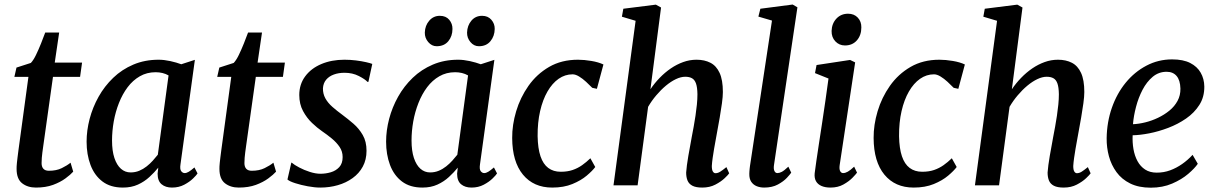

<svg xmlns="http://www.w3.org/2000/svg" viewBox="-20 -838 5497 868"><path d="M175.5 -177.5Q173 -161 171.5 -148.2Q170 -135.5 169 -124.5Q168 -113.5 168 -100.5Q168 -84 176.2 -75Q184.5 -66 201 -66Q235 -66 259 -77.8Q283 -89.5 299 -102.5L311 -62Q299 -48.5 276 -31.5Q253 -14.5 219.8 -2.2Q186.5 10 142.5 10Q105 10 80 -9.5Q55 -29 55 -74.5Q55 -79.5 55.2 -86Q55.5 -92.5 56.5 -102.2Q57.5 -112 59.2 -125.8Q61 -139.5 63.5 -159.5L108.5 -490.5H45L54.5 -532.5L119.5 -553.5Q131 -565.5 142.8 -589.8Q154.5 -614 165.5 -641.5Q176.5 -669 184.5 -691H247.5L227.5 -555H351L342 -490.5H219.5Z M796 -95.5Q792.5 -73 799.2 -64.2Q806 -55.5 815 -55.5Q823.5 -55.5 833.8 -61.8Q844 -68 859 -81L873 -54Q869 -47 853.2 -31.5Q837.5 -16 813 -3Q788.5 10 757.5 10Q728.5 10 710.5 -5Q692.5 -20 692.5 -53L695.5 -80Q678 -58.5 655.5 -37.8Q633 -17 603.5 -3.5Q574 10 535.5 10Q479.5 10 443.2 -17.5Q407 -45 389.2 -92.2Q371.5 -139.5 371.5 -197.5Q371.5 -248 385.2 -300.5Q399 -353 425.8 -400.8Q452.5 -448.5 491.8 -486.2Q531 -524 582.8 -546Q634.5 -568 697.5 -568Q721.5 -568 750 -561.8Q778.5 -555.5 799.5 -547.5L861 -567.5ZM742 -497Q729 -504.5 714.2 -508Q699.5 -511.5 683.5 -511.5Q644 -511.5 612.2 -493.2Q580.5 -475 557 -443.8Q533.5 -412.5 517.8 -372.5Q502 -332.5 494.2 -288.8Q486.5 -245 486.5 -203Q486.5 -156 497.2 -123.8Q508 -91.5 526.8 -75Q545.5 -58.5 570.5 -58.5Q591.5 -58.5 609.5 -66Q627.5 -73.5 643 -85.8Q658.5 -98 671 -112Q683.5 -126 693.5 -138.5Z M1092.5 -177.5Q1090 -161 1088.5 -148.2Q1087 -135.5 1086 -124.5Q1085 -113.5 1085 -100.5Q1085 -84 1093.2 -75Q1101.5 -66 1118 -66Q1152 -66 1176 -77.8Q1200 -89.5 1216 -102.5L1228 -62Q1216 -48.5 1193 -31.5Q1170 -14.5 1136.8 -2.2Q1103.5 10 1059.5 10Q1022 10 997 -9.5Q972 -29 972 -74.5Q972 -79.5 972.2 -86Q972.5 -92.5 973.5 -102.2Q974.5 -112 976.2 -125.8Q978 -139.5 980.5 -159.5L1025.5 -490.5H962L971.5 -532.5L1036.5 -553.5Q1048 -565.5 1059.8 -589.8Q1071.5 -614 1082.5 -641.5Q1093.5 -669 1101.5 -691H1164.5L1144.5 -555H1268L1259 -490.5H1136.5Z M1645.5 -468H1641Q1631 -479.5 1602.5 -494.2Q1574 -509 1537.5 -509Q1511 -509 1489.5 -501.2Q1468 -493.5 1454.8 -478Q1441.5 -462.5 1440 -439Q1439.5 -414 1451 -393.2Q1462.5 -372.5 1482.8 -354.8Q1503 -337 1527 -319.5Q1552.5 -300.5 1577.8 -278.8Q1603 -257 1620 -227.5Q1637 -198 1637 -156.5Q1637 -116 1620.2 -85Q1603.5 -54 1574 -32.8Q1544.5 -11.5 1507 -0.8Q1469.5 10 1428 10Q1402.5 10 1371.5 4.2Q1340.5 -1.5 1314.8 -9.8Q1289 -18 1279.5 -26.5L1297 -102.5H1299Q1310.5 -92.5 1332.8 -80.8Q1355 -69 1380.8 -60.8Q1406.5 -52.5 1429 -52.5Q1452.5 -52.5 1475.5 -59.2Q1498.5 -66 1513.8 -82.5Q1529 -99 1529 -128Q1529 -153.5 1515.2 -173.8Q1501.5 -194 1480 -211.8Q1458.5 -229.5 1435 -245.5Q1414.5 -259.5 1390.8 -282Q1367 -304.5 1350 -336Q1333 -367.5 1333 -408.5Q1333 -457 1359.8 -493Q1386.5 -529 1432.8 -548.5Q1479 -568 1537 -568Q1563.5 -568 1589.2 -564.8Q1615 -561.5 1634.8 -557Q1654.5 -552.5 1663 -549Z M2150 -95.5Q2146.5 -73 2153.2 -64.2Q2160 -55.5 2169 -55.5Q2177.5 -55.5 2187.8 -61.8Q2198 -68 2213 -81L2227 -54Q2223 -47 2207.2 -31.5Q2191.5 -16 2167 -3Q2142.5 10 2111.5 10Q2082.5 10 2064.5 -5Q2046.5 -20 2046.5 -53L2049.5 -80Q2032 -58.5 2009.5 -37.8Q1987 -17 1957.5 -3.5Q1928 10 1889.5 10Q1833.5 10 1797.2 -17.5Q1761 -45 1743.2 -92.2Q1725.5 -139.5 1725.5 -197.5Q1725.5 -248 1739.2 -300.5Q1753 -353 1779.8 -400.8Q1806.5 -448.5 1845.8 -486.2Q1885 -524 1936.8 -546Q1988.5 -568 2051.5 -568Q2075.5 -568 2104 -561.8Q2132.5 -555.5 2153.5 -547.5L2215 -567.5ZM2096 -497Q2083 -504.5 2068.2 -508Q2053.5 -511.5 2037.5 -511.5Q1998 -511.5 1966.2 -493.2Q1934.5 -475 1911 -443.8Q1887.5 -412.5 1871.8 -372.5Q1856 -332.5 1848.2 -288.8Q1840.5 -245 1840.5 -203Q1840.5 -156 1851.2 -123.8Q1862 -91.5 1880.8 -75Q1899.5 -58.5 1924.5 -58.5Q1945.5 -58.5 1963.5 -66Q1981.5 -73.5 1997 -85.8Q2012.5 -98 2025 -112Q2037.5 -126 2047.5 -138.5ZM1954 -629Q1932 -629 1916 -647.8Q1900 -666.5 1900.5 -691Q1901.5 -722.5 1920.5 -744.5Q1939.5 -766.5 1968.5 -766.5Q1996 -766.5 2011 -748.5Q2026 -730.5 2025.5 -707Q2025.5 -674.5 2006.8 -651.8Q1988 -629 1954 -629ZM2145 -629Q2122.5 -629 2106.8 -647.8Q2091 -666.5 2091.5 -691Q2092.5 -722.5 2111 -744.5Q2129.5 -766.5 2159.5 -766.5Q2186 -766.5 2201.5 -748.5Q2217 -730.5 2216.5 -707Q2216 -674.5 2197.2 -651.8Q2178.5 -629 2145 -629Z M2476.5 10Q2392.5 10 2344.2 -48.5Q2296 -107 2295.5 -214Q2295 -273 2313.5 -335Q2332 -397 2369.2 -450Q2406.5 -503 2462.5 -535.5Q2518.5 -568 2593 -568Q2621 -568 2653.5 -562.5Q2686 -557 2708 -546.5L2678.5 -436.5L2657.5 -441Q2645 -454 2629.5 -468.2Q2614 -482.5 2598 -492.2Q2582 -502 2568.5 -502Q2534.5 -502 2505.5 -481.8Q2476.5 -461.5 2455 -424.2Q2433.5 -387 2421.8 -335.8Q2410 -284.5 2410.5 -222.5Q2411.5 -167 2423.5 -131.5Q2435.5 -96 2458.5 -78.8Q2481.5 -61.5 2515 -61.5Q2545.5 -61.5 2568.8 -69.5Q2592 -77.5 2611.5 -91.2Q2631 -105 2649 -122.5L2671 -83Q2658.5 -66 2632.5 -44Q2606.5 -22 2567.5 -6Q2528.5 10 2476.5 10Z M3154.5 10Q3126.5 10 3110.5 1.8Q3094.5 -6.5 3088.2 -21.8Q3082 -37 3082 -58Q3083 -72.5 3085.5 -91.8Q3088 -111 3091.8 -133Q3095.5 -155 3099.8 -177.2Q3104 -199.5 3107.5 -220Q3111.5 -241 3116 -265Q3120.5 -289 3124.2 -314.8Q3128 -340.5 3130.5 -365.2Q3133 -390 3133 -412Q3132.5 -443.5 3126.5 -460.5Q3120.5 -477.5 3108.5 -484.2Q3096.5 -491 3078 -491Q3058 -491 3035.5 -480.2Q3013 -469.5 2990.2 -450.5Q2967.5 -431.5 2946.8 -407Q2926 -382.5 2910 -355L2862.5 0H2753.5L2853.5 -744L2791.5 -762.5L2798 -798.5L2945 -817L2968.5 -804L2920.5 -434.5Q2939 -462 2962.5 -486.2Q2986 -510.5 3012.8 -528.8Q3039.5 -547 3068.8 -557.5Q3098 -568 3129 -568Q3165 -568 3191.8 -554.2Q3218.5 -540.5 3233.2 -508.5Q3248 -476.5 3248 -422Q3248 -402 3243.8 -371Q3239.5 -340 3233.8 -307Q3228 -274 3223 -247Q3219.5 -228.5 3215.8 -207.2Q3212 -186 3208.2 -164.8Q3204.5 -143.5 3201.8 -123.8Q3199 -104 3198 -87.5Q3198 -70 3202.8 -62.5Q3207.5 -55 3214.5 -55Q3225 -55 3235.5 -61.5Q3246 -68 3264 -82.5L3276.5 -54.5Q3272.5 -48 3256.2 -32.5Q3240 -17 3214.2 -3.5Q3188.5 10 3154.5 10Z M3479 -91.5Q3476.5 -74.5 3481 -65Q3485.5 -55.5 3494.5 -55.5Q3503.5 -55.5 3514.5 -61.2Q3525.5 -67 3544 -84.5L3557 -57.5Q3552.5 -50.5 3537.5 -34.2Q3522.5 -18 3496.8 -4Q3471 10 3434.5 10Q3416.5 10 3401 3.8Q3385.5 -2.5 3376.2 -16.2Q3367 -30 3367.5 -52.5Q3367.5 -57 3368 -63.5Q3368.5 -70 3369.2 -76.8Q3370 -83.5 3370.5 -87.5L3470 -745L3408.5 -763L3417.5 -798.5L3563.5 -817.5L3585 -805Z M3734.5 10Q3711 10 3694 2.8Q3677 -4.5 3669 -18.8Q3661 -33 3663 -54.5Q3665.5 -75 3670.5 -109.5Q3675.5 -144 3682.2 -187.8Q3689 -231.5 3696.5 -281.2Q3704 -331 3711.5 -382.5Q3719 -434 3725.5 -483L3664.5 -507.5L3671.5 -544L3823 -567L3846 -556L3776 -91.5Q3773.5 -73.5 3778.2 -64.5Q3783 -55.5 3791.5 -55.5Q3801.5 -55.5 3813 -62Q3824.5 -68.5 3841.5 -84.5L3854.5 -57.5Q3849.5 -50.5 3833.8 -34.2Q3818 -18 3793 -4Q3768 10 3734.5 10ZM3800 -632.5Q3774 -632.5 3756.5 -651Q3739 -669.5 3739.5 -698Q3740.5 -731.5 3761.2 -753.8Q3782 -776 3814 -776Q3841.5 -776 3858 -758.2Q3874.5 -740.5 3874 -714Q3874 -678.5 3853.8 -655.5Q3833.5 -632.5 3800 -632.5Z M4110.5 10Q4026.5 10 3978.2 -48.5Q3930 -107 3929.5 -214Q3929 -273 3947.5 -335Q3966 -397 4003.2 -450Q4040.5 -503 4096.5 -535.5Q4152.5 -568 4227 -568Q4255 -568 4287.5 -562.5Q4320 -557 4342 -546.5L4312.5 -436.5L4291.5 -441Q4279 -454 4263.5 -468.2Q4248 -482.5 4232 -492.2Q4216 -502 4202.5 -502Q4168.5 -502 4139.5 -481.8Q4110.5 -461.5 4089 -424.2Q4067.5 -387 4055.8 -335.8Q4044 -284.5 4044.5 -222.5Q4045.5 -167 4057.5 -131.5Q4069.5 -96 4092.5 -78.8Q4115.5 -61.5 4149 -61.5Q4179.5 -61.5 4202.8 -69.5Q4226 -77.5 4245.5 -91.2Q4265 -105 4283 -122.5L4305 -83Q4292.5 -66 4266.5 -44Q4240.5 -22 4201.5 -6Q4162.5 10 4110.5 10Z M4788.5 10Q4760.5 10 4744.5 1.8Q4728.5 -6.5 4722.2 -21.8Q4716 -37 4716 -58Q4717 -72.5 4719.5 -91.8Q4722 -111 4725.8 -133Q4729.5 -155 4733.8 -177.2Q4738 -199.5 4741.5 -220Q4745.5 -241 4750 -265Q4754.5 -289 4758.2 -314.8Q4762 -340.5 4764.5 -365.2Q4767 -390 4767 -412Q4766.5 -443.5 4760.5 -460.5Q4754.5 -477.5 4742.5 -484.2Q4730.5 -491 4712 -491Q4692 -491 4669.5 -480.2Q4647 -469.5 4624.2 -450.5Q4601.5 -431.5 4580.8 -407Q4560 -382.5 4544 -355L4496.5 0H4387.5L4487.5 -744L4425.5 -762.5L4432 -798.5L4579 -817L4602.5 -804L4554.5 -434.5Q4573 -462 4596.5 -486.2Q4620 -510.5 4646.8 -528.8Q4673.5 -547 4702.8 -557.5Q4732 -568 4763 -568Q4799 -568 4825.8 -554.2Q4852.5 -540.5 4867.2 -508.5Q4882 -476.5 4882 -422Q4882 -402 4877.8 -371Q4873.5 -340 4867.8 -307Q4862 -274 4857 -247Q4853.5 -228.5 4849.8 -207.2Q4846 -186 4842.2 -164.8Q4838.5 -143.5 4835.8 -123.8Q4833 -104 4832 -87.5Q4832 -70 4836.8 -62.5Q4841.5 -55 4848.5 -55Q4859 -55 4869.5 -61.5Q4880 -68 4898 -82.5L4910.5 -54.5Q4906.5 -48 4890.2 -32.5Q4874 -17 4848.2 -3.5Q4822.5 10 4788.5 10Z M5395 -97.5Q5381.5 -77.5 5351.8 -52Q5322 -26.5 5279 -8Q5236 10.5 5182.5 10.5Q5128 10.5 5089.5 -8.5Q5051 -27.5 5027.5 -59.8Q5004 -92 4993.2 -131.8Q4982.5 -171.5 4983 -213Q4984 -286 5006.5 -350.5Q5029 -415 5069 -464Q5109 -513 5162.8 -541.2Q5216.5 -569.5 5279 -569.5Q5329 -569.5 5360.8 -553.2Q5392.5 -537 5408.2 -509.2Q5424 -481.5 5424.5 -447Q5425 -399.5 5402.2 -363.8Q5379.5 -328 5342.2 -302.2Q5305 -276.5 5261.5 -260Q5218 -243.5 5175.5 -235.2Q5133 -227 5100.5 -226.5Q5099 -194 5104.2 -163.8Q5109.5 -133.5 5122.5 -109.5Q5135.5 -85.5 5157 -71.5Q5178.5 -57.5 5209.5 -57.5Q5241.5 -57.5 5270 -68Q5298.5 -78.5 5324.2 -96.5Q5350 -114.5 5371.5 -138ZM5254 -513.5Q5218.5 -513.5 5191.2 -490.8Q5164 -468 5145.2 -432Q5126.5 -396 5115.8 -355Q5105 -314 5102 -276.5Q5128 -277.5 5157.5 -284.8Q5187 -292 5215.2 -305.5Q5243.5 -319 5266.8 -338Q5290 -357 5303.5 -382Q5317 -407 5316.5 -437.5Q5315.5 -475.5 5299.2 -494.5Q5283 -513.5 5254 -513.5Z"/></svg>

Font: Merriweather Medium
Style: Italic
Weight: 500
Italic angle: -7.8°
Version: Version 2.101